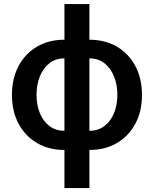

<svg xmlns="http://www.w3.org/2000/svg" viewBox="-20 -748 779 972"><path d="M306.2 11.2Q227.5 11.2 167.7 -23.7Q107.9 -58.6 74.2 -121.3Q40.5 -184.1 40.5 -267.6Q40.5 -351.1 74.2 -414.1Q107.9 -477.1 167.7 -512Q227.5 -546.9 306.2 -546.9H432.6Q511.7 -546.9 571.5 -512Q631.3 -477.1 665 -414.1Q698.7 -351.1 698.7 -267.6Q698.7 -184.1 665 -121.3Q631.3 -58.6 571.5 -23.7Q511.7 11.2 432.6 11.2ZM306.2 -85.9H432.6Q477.5 -85.9 509 -110.1Q540.5 -134.3 557.4 -175.5Q574.2 -216.8 574.2 -267.6Q574.2 -318.8 557.4 -360.8Q540.5 -402.8 509 -427.7Q477.5 -452.6 432.6 -452.6H306.2Q261.7 -452.6 230 -427.7Q198.2 -402.8 181.6 -360.8Q165 -318.8 165 -267.6Q165 -216.8 181.6 -175.5Q198.2 -134.3 230 -110.1Q261.7 -85.9 306.2 -85.9ZM306.2 204.1V-727.5H432.6V204.1Z"/></svg>

Font: Inter 18pt SemiBold
Style: Regular
Weight: 600
Designer: Rasmus Andersson
Foundry: rsms
Version: Version 4.001;git-66647c0bb